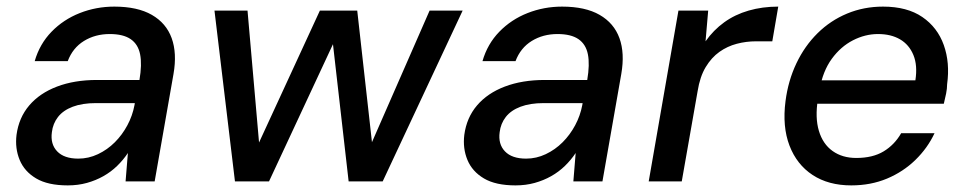

<svg xmlns="http://www.w3.org/2000/svg" viewBox="-20 -549 2926 581"><path d="M185 12Q125 12 89.5 -9Q54 -30 39.5 -65Q25 -100 30 -141Q37 -193 68.5 -230Q100 -267 152.5 -287Q205 -307 273 -307H402Q410 -354 404 -384.5Q398 -415 375.5 -430.5Q353 -446 312 -446Q268 -446 234 -425Q200 -404 185 -364H85Q100 -416 136 -453Q172 -490 221.5 -509.5Q271 -529 326 -529Q396 -529 439.5 -504Q483 -479 499.5 -433.5Q516 -388 505 -325L448 0H360L367 -86Q353 -65 334.5 -47Q316 -29 293 -16Q270 -3 243 4.5Q216 12 185 12ZM217 -69Q248 -69 276.5 -82.5Q305 -96 327.5 -118.5Q350 -141 365.5 -170Q381 -199 387 -231L388 -237H270Q229 -237 200 -226Q171 -215 155.5 -195Q140 -175 137 -149Q132 -113 153 -91Q174 -69 217 -69Z M691 0 629 -517H729L765 -105H758L948 -517H1061L1107 -106H1100L1280 -517H1380L1138 0H1035L986 -429H994L794 0Z M1540 12Q1480 12 1444.5 -9Q1409 -30 1394.5 -65Q1380 -100 1385 -141Q1392 -193 1423.5 -230Q1455 -267 1507.5 -287Q1560 -307 1628 -307H1757Q1765 -354 1759 -384.5Q1753 -415 1730.5 -430.5Q1708 -446 1667 -446Q1623 -446 1589 -425Q1555 -404 1540 -364H1440Q1455 -416 1491 -453Q1527 -490 1576.5 -509.5Q1626 -529 1681 -529Q1751 -529 1794.5 -504Q1838 -479 1854.5 -433.5Q1871 -388 1860 -325L1803 0H1715L1722 -86Q1708 -65 1689.5 -47Q1671 -29 1648 -16Q1625 -3 1598 4.5Q1571 12 1540 12ZM1572 -69Q1603 -69 1631.5 -82.5Q1660 -96 1682.5 -118.5Q1705 -141 1720.5 -170Q1736 -199 1742 -231L1743 -237H1625Q1584 -237 1555 -226Q1526 -215 1510.5 -195Q1495 -175 1492 -149Q1487 -113 1508 -91Q1529 -69 1572 -69Z M1943 0 2033 -517H2123L2115 -424Q2139 -458 2171.5 -481.5Q2204 -505 2245.5 -517Q2287 -529 2335 -529L2317 -424H2268Q2238 -424 2209.5 -416.5Q2181 -409 2157 -392Q2133 -375 2115.5 -346Q2098 -317 2091 -273L2043 0Z M2556 12Q2487 12 2439 -19.5Q2391 -51 2369 -108.5Q2347 -166 2357 -243Q2365 -305 2390 -357.5Q2415 -410 2454 -448.5Q2493 -487 2543.5 -508Q2594 -529 2652 -529Q2725 -529 2771 -497.5Q2817 -466 2836 -412.5Q2855 -359 2846 -294Q2846 -281 2843 -266Q2840 -251 2836 -235H2428L2441 -306H2750Q2757 -351 2744 -382.5Q2731 -414 2703.5 -430Q2676 -446 2637 -446Q2598 -446 2561 -427Q2524 -408 2497 -371Q2470 -334 2460 -278L2455 -249Q2446 -193 2458 -153Q2470 -113 2499.5 -92Q2529 -71 2571 -71Q2621 -71 2654 -91Q2687 -111 2707 -146H2808Q2787 -101 2750 -65Q2713 -29 2664 -8.5Q2615 12 2556 12Z"/></svg>

Font: DM Sans 11pt Medium
Style: Italic
Weight: 500
Italic angle: -10°
Version: Version 4.004;gftools[0.9.30]